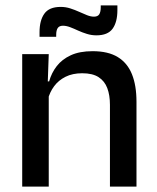

<svg xmlns="http://www.w3.org/2000/svg" viewBox="-20 -689 580 709"><path d="M386 0V-302Q386 -337.5 376.2 -363.5Q366.5 -389.5 344.2 -404Q322 -418.5 283.5 -418.5Q248 -418.5 222 -405.5Q196 -392.5 179.8 -370.5Q163.5 -348.5 156.5 -320.5L140.5 -388.5H161.5Q170 -419.5 189.5 -444.8Q209 -470 241.5 -485Q274 -500 322 -500Q379.5 -500 415 -478.2Q450.5 -456.5 467.2 -415Q484 -373.5 484 -313V0ZM62 0V-489H160L156 -374.5L160 -368.5V0ZM336 -558.5Q318 -558.5 301 -563.8Q284 -569 268.2 -576.2Q252.5 -583.5 238.5 -588.8Q224.5 -594 212.5 -594Q199 -594 193.2 -585.5Q187.5 -577 187.5 -560V-553H126V-570Q126 -613.5 143.8 -638.5Q161.5 -663.5 204 -663.5Q222.5 -663.5 239.5 -658Q256.5 -652.5 272 -645.5Q287.5 -638.5 301.2 -633Q315 -627.5 327 -627.5Q341 -627.5 346.5 -636.2Q352 -645 352 -662V-669H413.5V-651.5Q413.5 -607.5 395.8 -583Q378 -558.5 336 -558.5Z"/></svg>

Font: Anek Latin Medium Medium
Style: Regular
Weight: 500
Version: Version 1.003